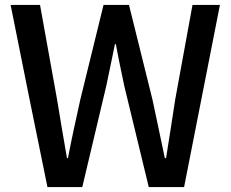

<svg xmlns="http://www.w3.org/2000/svg" viewBox="-20 -757 934 777"><path d="M97 -368 172 0H313L410 -409C422 -467 434 -522 445 -578H449C459 -522 471 -467 483 -409L582 0H653H725L870 -737H759L689 -354C677 -276 665 -197 652 -117H647C630 -197 614 -276 597 -354L502 -737H399L305 -354C288 -276 270 -197 255 -117H251C237 -197 224 -275 211 -354L142 -737H23Z"/></svg>

Font: GenSekiGothic2 TW M
Style: Regular
Weight: 500
Version: Version 2.100;PS 2.1;hotconv 16.6.51;makeotf.lib2.5.65220 DE